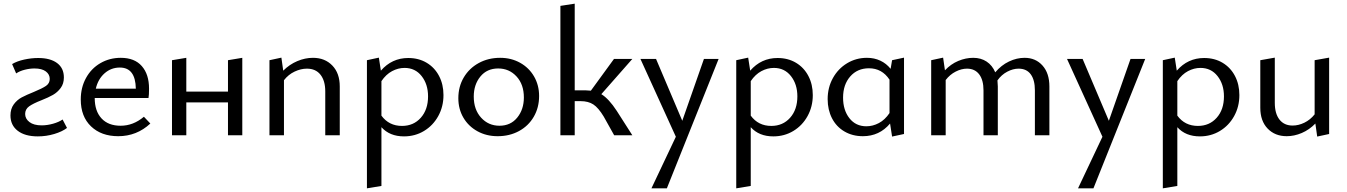

<svg xmlns="http://www.w3.org/2000/svg" viewBox="-20 -737 7336 1046"><path d="M37 -108Q37 -144 55 -168.5Q73 -193 98.5 -206.5Q124 -220 164 -236Q210 -255 230.5 -269Q251 -283 251 -307Q251 -332 229.5 -348Q208 -364 168 -364Q142 -364 114.5 -357Q87 -350 68 -337L46 -388Q73 -404 112 -412.5Q151 -421 188 -421Q254 -421 291 -393.5Q328 -366 328 -315Q328 -281 310.5 -257.5Q293 -234 268.5 -220Q244 -206 206 -191Q160 -173 138.5 -157.5Q117 -142 117 -116Q117 -90 140.5 -72Q164 -54 207 -54Q237 -54 269 -63Q301 -72 321 -86L345 -40Q319 -20 275.5 -7Q232 6 186 6Q116 6 76.5 -24.5Q37 -55 37 -108Z M799 -64Q725 5 624 5Q532 5 476 -48.5Q420 -102 420 -195Q420 -260 448.5 -312Q477 -364 527 -393Q577 -422 638 -422Q713 -422 752.5 -377Q792 -332 792 -254Q792 -219 789 -203H496Q496 -132 533 -92Q570 -52 637 -52Q706 -52 764 -101ZM502 -254H720Q718 -369 633 -369Q585 -369 549.5 -337.5Q514 -306 502 -254Z M1300 -422V0H1222V-179H995V0H917V-409L995 -422V-238H1222V-409Z M1831 -266V0H1752V-239Q1752 -297 1726 -330Q1700 -363 1652 -363Q1619 -363 1585 -347Q1551 -331 1527 -300V0H1448V-409L1513 -423L1523 -352Q1557 -386 1599.5 -404Q1642 -422 1685 -422Q1750 -422 1790.5 -380Q1831 -338 1831 -266Z M2396 -219Q2396 -156 2367.5 -104.5Q2339 -53 2290 -23.5Q2241 6 2181 6Q2103 6 2058 -44V276L1979 289V-409L2044 -423L2055 -352Q2115 -421 2204 -421Q2261 -421 2304.5 -395Q2348 -369 2372 -323Q2396 -277 2396 -219ZM2312 -212Q2312 -278 2277 -322.5Q2242 -367 2184 -367Q2149 -367 2116 -349.5Q2083 -332 2058 -295V-107Q2099 -51 2170 -51Q2233 -51 2272.5 -95.5Q2312 -140 2312 -212Z M2477 -202Q2477 -265 2506.5 -315Q2536 -365 2588 -393.5Q2640 -422 2705 -422Q2765 -422 2813.5 -395Q2862 -368 2889.5 -320.5Q2917 -273 2917 -214Q2917 -151 2888 -101Q2859 -51 2807.5 -23Q2756 5 2691 5Q2630 5 2581 -22Q2532 -49 2504.5 -96Q2477 -143 2477 -202ZM2834 -206Q2834 -277 2794 -320.5Q2754 -364 2694 -364Q2633 -364 2597 -320Q2561 -276 2561 -211Q2561 -140 2601 -96Q2641 -52 2701 -52Q2762 -52 2798 -96.5Q2834 -141 2834 -206Z M3340 -133 3425 0H3326L3269 -102Q3240 -150 3212.5 -168Q3185 -186 3143 -186H3111V0H3033V-705L3111 -717V-245H3168Q3179 -245 3199 -243L3325 -416H3425L3256 -224Q3297 -199 3340 -133Z M3895 -416 3613 289H3529L3662 8L3469 -416H3554L3697 -79L3815 -416Z M4408 -219Q4408 -156 4379.5 -104.5Q4351 -53 4302 -23.5Q4253 6 4193 6Q4115 6 4070 -44V276L3991 289V-409L4056 -423L4067 -352Q4127 -421 4216 -421Q4273 -421 4316.5 -395Q4360 -369 4384 -323Q4408 -277 4408 -219ZM4324 -212Q4324 -278 4289 -322.5Q4254 -367 4196 -367Q4161 -367 4128 -349.5Q4095 -332 4070 -295V-107Q4111 -51 4182 -51Q4245 -51 4284.5 -95.5Q4324 -140 4324 -212Z M4905 -423V-7L4840 7L4829 -64Q4771 5 4681 5Q4624 5 4580 -21Q4536 -47 4512.5 -93Q4489 -139 4489 -197Q4489 -260 4517.5 -311.5Q4546 -363 4595 -392.5Q4644 -422 4703 -422Q4743 -422 4776 -406.5Q4809 -391 4832 -362L4840 -409ZM4826 -121V-303Q4785 -365 4714 -365Q4651 -365 4612 -320.5Q4573 -276 4573 -205Q4573 -137 4607.5 -93Q4642 -49 4700 -49Q4735 -49 4768 -66.5Q4801 -84 4826 -121Z M5697 -266V0H5618V-245Q5618 -301 5595.5 -332Q5573 -363 5529 -363Q5499 -363 5467.5 -346.5Q5436 -330 5414 -299Q5416 -279 5416 -266V0H5338V-245Q5338 -301 5314.5 -332Q5291 -363 5248 -363Q5218 -363 5186.5 -347Q5155 -331 5132 -301V0H5053V-409L5118 -423L5128 -354Q5160 -388 5200.5 -405Q5241 -422 5282 -422Q5324 -422 5355 -401.5Q5386 -381 5402 -343Q5435 -382 5477 -402Q5519 -422 5562 -422Q5622 -422 5659.5 -380Q5697 -338 5697 -266Z M6219 -416 5937 289H5853L5986 8L5793 -416H5878L6021 -79L6139 -416Z M6732 -219Q6732 -156 6703.5 -104.5Q6675 -53 6626 -23.5Q6577 6 6517 6Q6439 6 6394 -44V276L6315 289V-409L6380 -423L6391 -352Q6451 -421 6540 -421Q6597 -421 6640.5 -395Q6684 -369 6708 -323Q6732 -277 6732 -219ZM6648 -212Q6648 -278 6613 -322.5Q6578 -367 6520 -367Q6485 -367 6452 -349.5Q6419 -332 6394 -295V-107Q6435 -51 6506 -51Q6569 -51 6608.5 -95.5Q6648 -140 6648 -212Z M7221 -423V-7L7156 7L7146 -64Q7113 -30 7072 -12.5Q7031 5 6990 5Q6926 5 6886 -36.5Q6846 -78 6846 -150V-409L6925 -423V-177Q6925 -118 6950.5 -85.5Q6976 -53 7022 -53Q7054 -53 7086 -68.5Q7118 -84 7142 -114V-409Z"/></svg>

Font: Ysabeau Infant Medium
Style: Regular
Weight: 500
Designer: Christian Thalmann (Catharsis Fonts)
Version: Version 0.003